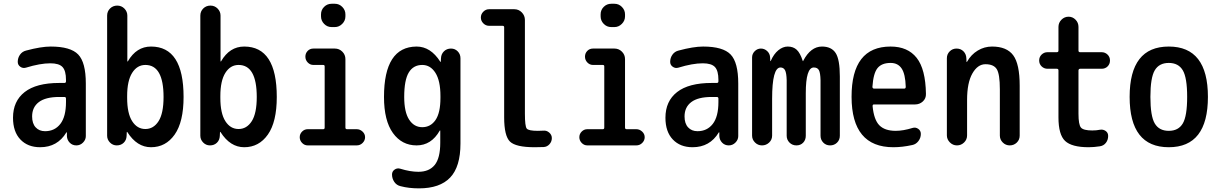

<svg xmlns="http://www.w3.org/2000/svg" viewBox="-20 -780 6540 1030"><path d="M297.9 -259.8Q224.6 -259.8 188.5 -232.4Q152.3 -205.1 152.3 -155.3Q152.3 -117.2 171.4 -96.7Q190.4 -76.2 221.7 -76.2Q273.4 -76.2 303.7 -115.2Q334 -154.3 334 -232.4V-251Q334 -259.8 325.2 -259.8ZM195.3 9.8Q128.9 9.8 89.4 -31.7Q49.8 -73.2 49.8 -148.4Q49.8 -237.3 112.3 -286.1Q174.8 -335 297.9 -335H325.2Q334 -335 334 -343.8V-351.6Q334 -400.4 315.4 -420.4Q296.9 -440.4 250 -440.4Q195.3 -440.4 119.1 -417Q102.5 -412.1 88.9 -421.9Q75.2 -431.6 75.2 -448.2Q75.2 -469.7 87.4 -486.8Q99.6 -503.9 120.1 -508.8Q200.2 -530.3 252 -530.3Q358.4 -530.3 399.4 -487.8Q440.4 -445.3 440.4 -332V-49.8Q440.4 -30.3 425.3 -15.1Q410.2 0 389.6 0Q368.2 0 354 -14.6Q339.8 -29.3 338.9 -49.8V-69.3Q338.9 -70.3 337.9 -70.3Q335.9 -70.3 335.9 -69.3Q288.1 9.8 195.3 9.8Z M662.1 -264.6V-254.9Q662.1 -171.9 689 -129.9Q715.8 -87.9 759.8 -87.9Q803.7 -87.9 830.6 -129.9Q857.4 -171.9 857.4 -259.8Q857.4 -431.6 759.8 -431.6Q715.8 -431.6 689 -389.2Q662.1 -346.7 662.1 -264.6ZM606.4 0Q585 0 569.8 -15.6Q554.7 -31.2 554.7 -51.8V-696.3Q554.7 -718.8 570.3 -734.4Q585.9 -750 608.9 -750Q631.8 -750 647.5 -733.9Q663.1 -717.8 663.1 -696.3V-451.2Q663.1 -450.2 664.1 -450.2Q666 -450.2 666 -451.2Q711.9 -530.3 790 -530.3Q964.8 -530.3 964.8 -259.8Q964.8 -126 917 -58.1Q869.1 9.8 790 9.8Q714.8 9.8 663.1 -71.3Q663.1 -72.3 661.1 -72.3H660.2L659.2 -50.8Q658.2 -28.3 643.6 -14.2Q628.9 0 606.4 0Z M1162.1 -264.6V-254.9Q1162.1 -171.9 1189 -129.9Q1215.8 -87.9 1259.8 -87.9Q1303.7 -87.9 1330.6 -129.9Q1357.4 -171.9 1357.4 -259.8Q1357.4 -431.6 1259.8 -431.6Q1215.8 -431.6 1189 -389.2Q1162.1 -346.7 1162.1 -264.6ZM1106.4 0Q1085 0 1069.8 -15.6Q1054.7 -31.2 1054.7 -51.8V-696.3Q1054.7 -718.8 1070.3 -734.4Q1085.9 -750 1108.9 -750Q1131.8 -750 1147.5 -733.9Q1163.1 -717.8 1163.1 -696.3V-451.2Q1163.1 -450.2 1164.1 -450.2Q1166 -450.2 1166 -451.2Q1211.9 -530.3 1290 -530.3Q1464.8 -530.3 1464.8 -259.8Q1464.8 -126 1417 -58.1Q1369.1 9.8 1290 9.8Q1214.8 9.8 1163.1 -71.3Q1163.1 -72.3 1161.1 -72.3H1160.2L1159.2 -50.8Q1158.2 -28.3 1143.6 -14.2Q1128.9 0 1106.4 0Z M1630.9 0Q1613.3 0 1600.6 -13.2Q1587.9 -26.4 1587.9 -43.9Q1587.9 -61.5 1600.6 -74.2Q1613.3 -86.9 1630.9 -86.9H1713.9Q1721.7 -86.9 1721.7 -95.7V-423.8Q1721.7 -431.6 1713.9 -431.6H1661.1Q1643.6 -431.6 1630.9 -444.8Q1618.2 -458 1618.2 -476.1Q1618.2 -494.1 1630.4 -506.8Q1642.6 -519.5 1661.1 -519.5H1776.4Q1799.8 -519.5 1816.4 -502.9Q1833 -486.3 1833 -462.9V-95.7Q1833 -86.9 1841.8 -86.9H1893.6Q1911.1 -86.9 1924.8 -74.2Q1938.5 -61.5 1938.5 -43.9Q1938.5 -26.4 1925.3 -13.2Q1912.1 0 1893.6 0ZM1758.8 -759.8H1776.4Q1799.8 -759.8 1816.4 -742.7Q1833 -725.6 1833 -703.1V-692.4Q1833 -668.9 1815.9 -651.9Q1798.8 -634.8 1776.4 -634.8H1758.8Q1735.4 -634.8 1718.8 -651.9Q1702.1 -668.9 1702.1 -692.4V-703.1Q1702.1 -726.6 1718.8 -743.2Q1735.4 -759.8 1758.8 -759.8Z M2245.1 -431.6Q2197.3 -431.6 2172.9 -391.1Q2148.4 -350.6 2148.4 -259.8Q2148.4 -178.7 2174.8 -138.2Q2201.2 -97.7 2245.1 -97.7Q2290 -97.7 2316.4 -136.2Q2342.8 -174.8 2342.8 -254.9V-264.6Q2342.8 -346.7 2315.9 -389.2Q2289.1 -431.6 2245.1 -431.6ZM2040 -259.8Q2040 -529.3 2214.8 -530.3Q2290 -530.3 2341.8 -449.2Q2341.8 -448.2 2343.8 -448.2H2344.7L2345.7 -467.8Q2346.7 -490.2 2361.8 -504.9Q2377 -519.5 2399.4 -519.5Q2420.9 -519.5 2435.5 -504.4Q2450.2 -489.3 2450.2 -467.8V-9.8Q2450.2 114.3 2395 172.4Q2339.8 230.5 2227.5 230.5Q2172.9 230.5 2128.9 218.8Q2107.4 213.9 2095.2 195.8Q2083 177.7 2083 156.2Q2083 139.6 2096.7 129.9Q2110.4 120.1 2127 125Q2180.7 141.6 2224.6 141.6Q2282.2 141.6 2312 105Q2341.8 68.4 2341.8 -14.6V-79.1Q2341.8 -80.1 2340.8 -80.1Q2338.9 -80.1 2338.9 -79.1Q2293.9 0 2214.8 0Q2135.7 0 2087.9 -66.4Q2040 -132.8 2040 -259.8Z M2603.5 -641.6Q2585.9 -641.6 2572.8 -654.8Q2559.6 -668 2559.6 -686Q2559.6 -704.1 2572.8 -717.3Q2585.9 -730.5 2603.5 -730.5H2739.3Q2762.7 -730.5 2779.3 -713.4Q2795.9 -696.3 2795.9 -672.9V-169.9Q2795.9 -102.5 2805.7 -90.3Q2815.4 -78.1 2865.2 -78.1Q2883.8 -78.1 2894.5 -79.1Q2912.1 -81.1 2926.3 -68.8Q2940.4 -56.6 2940.4 -39.1Q2940.4 -20.5 2927.7 -6.3Q2915 7.8 2896.5 8.8Q2881.8 9.8 2847.7 9.8Q2747.1 9.8 2715.8 -20.5Q2684.6 -50.8 2684.6 -150.4V-633.8Q2684.6 -641.6 2675.8 -641.6Z M3130.9 0Q3113.3 0 3100.6 -13.2Q3087.9 -26.4 3087.9 -43.9Q3087.9 -61.5 3100.6 -74.2Q3113.3 -86.9 3130.9 -86.9H3213.9Q3221.7 -86.9 3221.7 -95.7V-423.8Q3221.7 -431.6 3213.9 -431.6H3161.1Q3143.6 -431.6 3130.9 -444.8Q3118.2 -458 3118.2 -476.1Q3118.2 -494.1 3130.4 -506.8Q3142.6 -519.5 3161.1 -519.5H3276.4Q3299.8 -519.5 3316.4 -502.9Q3333 -486.3 3333 -462.9V-95.7Q3333 -86.9 3341.8 -86.9H3393.6Q3411.1 -86.9 3424.8 -74.2Q3438.5 -61.5 3438.5 -43.9Q3438.5 -26.4 3425.3 -13.2Q3412.1 0 3393.6 0ZM3258.8 -759.8H3276.4Q3299.8 -759.8 3316.4 -742.7Q3333 -725.6 3333 -703.1V-692.4Q3333 -668.9 3315.9 -651.9Q3298.8 -634.8 3276.4 -634.8H3258.8Q3235.4 -634.8 3218.8 -651.9Q3202.1 -668.9 3202.1 -692.4V-703.1Q3202.1 -726.6 3218.8 -743.2Q3235.4 -759.8 3258.8 -759.8Z M3797.9 -259.8Q3724.6 -259.8 3688.5 -232.4Q3652.3 -205.1 3652.3 -155.3Q3652.3 -117.2 3671.4 -96.7Q3690.4 -76.2 3721.7 -76.2Q3773.4 -76.2 3803.7 -115.2Q3834 -154.3 3834 -232.4V-251Q3834 -259.8 3825.2 -259.8ZM3695.3 9.8Q3628.9 9.8 3589.4 -31.7Q3549.8 -73.2 3549.8 -148.4Q3549.8 -237.3 3612.3 -286.1Q3674.8 -335 3797.9 -335H3825.2Q3834 -335 3834 -343.8V-351.6Q3834 -400.4 3815.4 -420.4Q3796.9 -440.4 3750 -440.4Q3695.3 -440.4 3619.1 -417Q3602.5 -412.1 3588.9 -421.9Q3575.2 -431.6 3575.2 -448.2Q3575.2 -469.7 3587.4 -486.8Q3599.6 -503.9 3620.1 -508.8Q3700.2 -530.3 3752 -530.3Q3858.4 -530.3 3899.4 -487.8Q3940.4 -445.3 3940.4 -332V-49.8Q3940.4 -30.3 3925.3 -15.1Q3910.2 0 3889.6 0Q3868.2 0 3854 -14.6Q3839.8 -29.3 3838.9 -49.8V-69.3Q3838.9 -70.3 3837.9 -70.3Q3835.9 -70.3 3835.9 -69.3Q3788.1 9.8 3695.3 9.8Z M4014.6 -52.7V-471.7Q4014.6 -491.2 4028.8 -505.4Q4043 -519.5 4062 -519.5Q4081.1 -519.5 4095.7 -505.9Q4110.4 -492.2 4111.3 -471.7L4112.3 -454.1Q4112.3 -452.1 4113.3 -452.1Q4115.2 -452.1 4115.2 -454.1Q4130.9 -490.2 4155.3 -510.3Q4179.7 -530.3 4206.1 -530.3Q4235.4 -530.3 4253.9 -513.2Q4272.5 -496.1 4286.1 -454.1Q4286.1 -452.1 4288.1 -452.1Q4289.1 -452.1 4289.1 -454.1Q4329.1 -530.3 4389.6 -530.3Q4440.4 -530.3 4462.9 -495.6Q4485.4 -460.9 4485.4 -370.1V-51.8Q4485.4 -29.3 4470.2 -14.6Q4455.1 0 4433.1 0Q4411.1 0 4396.5 -15.1Q4381.8 -30.3 4381.8 -51.8V-349.6Q4380.9 -389.6 4373 -403.8Q4365.2 -418 4345.7 -418Q4302.7 -418 4302.7 -280.3V-51.8Q4302.7 -29.3 4288.6 -14.6Q4274.4 0 4252.4 0Q4230.5 0 4215.3 -15.1Q4200.2 -30.3 4200.2 -51.8V-349.6Q4199.2 -388.7 4191.4 -403.3Q4183.6 -418 4167 -418Q4122.1 -418 4122.1 -250V-52.7Q4122.1 -30.3 4106 -15.1Q4089.8 0 4067.9 0Q4045.9 0 4030.3 -15.6Q4014.6 -31.2 4014.6 -52.7Z M4757.8 -442.4Q4710 -442.4 4687.5 -414.6Q4665 -386.7 4660.2 -314.5Q4660.2 -305.7 4668 -304.7H4831.1Q4838.9 -304.7 4838.9 -314.5Q4836.9 -382.8 4816.9 -412.6Q4796.9 -442.4 4757.8 -442.4ZM4772.5 9.8Q4548.8 9.8 4548.3 -260.3Q4547.9 -530.3 4757.8 -530.3Q4849.6 -530.3 4897.5 -469.7Q4945.3 -409.2 4947.3 -276.4Q4948.2 -252 4930.7 -235.8Q4913.1 -219.7 4888.7 -219.7H4668Q4661.1 -219.7 4661.1 -210.9Q4668 -137.7 4697.3 -107.9Q4726.6 -78.1 4785.2 -78.1Q4825.2 -78.1 4876 -93.8Q4891.6 -98.6 4905.8 -88.9Q4919.9 -79.1 4919.9 -61.5Q4919.9 -40 4906.7 -22.9Q4893.6 -5.9 4874 -2Q4820.3 9.8 4772.5 9.8Z M5059.6 -53.7V-467.8Q5059.6 -489.3 5074.7 -504.4Q5089.8 -519.5 5111.3 -519.5Q5133.8 -519.5 5148.4 -504.9Q5163.1 -490.2 5164.1 -467.8L5165 -448.2Q5165 -447.3 5166 -447.3Q5168 -447.3 5168 -449.2Q5189.5 -487.3 5225.1 -508.8Q5260.7 -530.3 5301.8 -530.3Q5380.9 -530.3 5415.5 -483.4Q5450.2 -436.5 5450.2 -320.3V-52.7Q5450.2 -30.3 5434.6 -15.1Q5418.9 0 5397 0Q5375 0 5359.4 -15.6Q5343.8 -31.2 5343.8 -52.7V-300.8Q5343.8 -382.8 5327.1 -409.2Q5310.5 -435.5 5266.6 -435.5Q5224.6 -435.5 5196.3 -385.7Q5168 -335.9 5168 -244.1V-53.7Q5168 -31.2 5151.9 -15.6Q5135.7 0 5113.8 0Q5091.8 0 5075.7 -16.1Q5059.6 -32.2 5059.6 -53.7Z M5599.6 -411.1Q5581.1 -411.1 5567.9 -423.8Q5554.7 -436.5 5554.7 -455.6Q5554.7 -474.6 5567.9 -487.3Q5581.1 -500 5599.6 -500H5649.4Q5658.2 -500 5658.2 -508.8V-635.7Q5658.2 -658.2 5674.3 -674.3Q5690.4 -690.4 5712.4 -690.4Q5734.4 -690.4 5750 -674.3Q5765.6 -658.2 5765.6 -635.7V-508.8Q5765.6 -500 5774.4 -500H5889.6Q5908.2 -500 5921.4 -487.3Q5934.6 -474.6 5934.6 -455.6Q5934.6 -436.5 5921.9 -423.8Q5909.2 -411.1 5889.6 -411.1H5774.4Q5766.6 -411.1 5765.6 -402.3V-169.9Q5765.6 -111.3 5778.8 -95.7Q5792 -80.1 5839.8 -80.1Q5862.3 -80.1 5880.9 -84Q5897.5 -86.9 5911.1 -77.6Q5924.8 -68.4 5924.8 -50.8Q5924.8 -29.3 5912.6 -13.7Q5900.4 2 5879.9 4.9Q5847.7 9.8 5820.3 9.8Q5729.5 9.8 5693.8 -23.9Q5658.2 -57.6 5658.2 -150.4V-402.3Q5658.2 -411.1 5649.4 -411.1Z M6325.2 -402.8Q6301.8 -442.4 6250 -442.4Q6198.2 -442.4 6174.8 -402.8Q6151.4 -363.3 6151.4 -260.3Q6151.4 -157.2 6174.8 -117.7Q6198.2 -78.1 6250 -78.1Q6301.8 -78.1 6325.2 -117.7Q6348.6 -157.2 6348.6 -260.3Q6348.6 -363.3 6325.2 -402.8ZM6460 -260.3Q6460 9.8 6250 9.8Q6040 9.8 6040 -260.3Q6040 -530.3 6250 -530.3Q6460 -530.3 6460 -260.3Z"/></svg>

Font: Rounded Mgen+ 1m medium
Style: Regular
Weight: 500
Designer: [Source Han Sans]
Ryoko NISHIZUKA  (kana & ideographs); Paul D. Hunt (Latin, Greek & Cyrillic); Wenlong ZHANG  (bopomofo
Version: Version 1.059.20150602